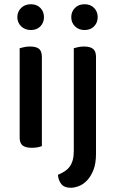

<svg xmlns="http://www.w3.org/2000/svg" viewBox="-20 -693 547 908"><path d="M178 -2Q171 1 158.5 3.5Q146 6 130 6Q101 6 87 -5Q73 -16 73 -42V-465Q81 -467 93.5 -470Q106 -473 122 -473Q151 -473 164.5 -462Q178 -451 178 -424ZM62 -612Q62 -638 80 -655.5Q98 -673 126 -673Q154 -673 171 -655.5Q188 -638 188 -612Q188 -586 171 -568.5Q154 -551 126 -551Q98 -551 80 -568.5Q62 -586 62 -612ZM434 35Q434 80 422 110.5Q410 141 392 160Q374 179 353 187Q332 195 314 195Q284 195 270 177.5Q256 160 254 134Q272 126 286 117Q300 108 309.5 95Q319 82 324 64Q329 46 329 20V-465Q336 -467 349 -470Q362 -473 377 -473Q406 -473 420 -462Q434 -451 434 -424ZM317 -612Q317 -638 334.5 -655.5Q352 -673 380 -673Q408 -673 425 -655.5Q442 -638 442 -612Q442 -586 425 -568.5Q408 -551 380 -551Q352 -551 334.5 -568.5Q317 -586 317 -612Z"/></svg>

Font: Baloo Thambi 2 Medium
Style: Regular
Weight: 500
Designer: Aadarsh Rajan and Ek Type
Foundry: Ek Type
Version: Version 1.640;hotconv 1.0.111;makeotfexe 2.5.65597; ttfautoh